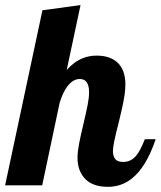

<svg xmlns="http://www.w3.org/2000/svg" viewBox="-58 -720 625 746"><path d="M269 -29.3Q243.2 -59.6 243.2 -106.9Q243.2 -129.4 248.8 -159.2Q254.4 -189 265.6 -235.8Q276.9 -283.7 282.5 -312.3Q288.1 -340.8 288.1 -361.8Q288.1 -413.1 252 -413.1Q226.6 -413.1 205.1 -386.2Q187 -363.3 173.8 -320.8L106 0H-38.1L106.9 -680.2L254.9 -700.2L201.2 -448.2Q230.5 -481 264.2 -494.1Q289.1 -503.9 317.9 -503.9Q368.7 -503.9 397.9 -477.5Q429.2 -448.7 429.2 -391.1Q429.2 -356.4 416.5 -300.8Q413.1 -284.7 405.3 -252.4Q391.1 -198.2 384.8 -166Q380.9 -145.5 380.9 -132.8Q380.9 -112.8 389.9 -101.8Q398.9 -90.8 420.9 -90.8Q450.7 -90.8 471.2 -115.2Q486.8 -133.8 504.9 -179.2H546.9Q509.8 -69.3 453.1 -25.4Q413.1 5.9 360.8 5.9Q298.8 5.9 269 -29.3Z"/></svg>

Font: Pattaya
Style: Regular
Weight: 400
Designer: Pablo Impallari / Thai characters Designed by Thanarat Vachiruckul and Suppakit Chalermlarp
Foundry: Pablo Impallari
Version: Version 2.000